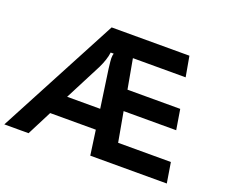

<svg xmlns="http://www.w3.org/2000/svg" viewBox="-174 -954 1349 1146"><g transform="rotate(20 500.5 -381.5)"><path d="M103 0H-51L353 -763H847L870 -634H535L569 -446H904L925 -318H591L625 -129H960L981 0H495L473 -157H183ZM245 -283H455L420 -527Q414 -577 414 -589Q414 -608 418 -620H399Q393 -574 366 -518Z"/></g></svg>

Font: Open Sauce Sans
Style: Bold Italic
Weight: 700
Italic angle: -10°
Designer: Alfredo Marco Pradil
Foundry: Creative Sauce Fz LLC
Version: Version 1.477